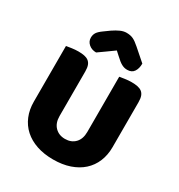

<svg xmlns="http://www.w3.org/2000/svg" viewBox="-200 -989 1065 1140"><g transform="rotate(30 332.0 -419.0)"><path d="M602 -224Q602 -170 583.5 -125.5Q565 -81 530 -49.5Q495 -18 445 -1Q395 16 332 16Q269 16 219 -1Q169 -18 134 -49.5Q99 -81 80.5 -125.5Q62 -170 62 -224V-606Q73 -608 97 -611.5Q121 -615 143 -615Q166 -615 183.5 -611.5Q201 -608 213 -599Q225 -590 231 -574Q237 -558 237 -532V-227Q237 -179 263.5 -152Q290 -125 332 -125Q375 -125 401 -152Q427 -179 427 -227V-606Q438 -608 462 -611.5Q486 -615 508 -615Q531 -615 548.5 -611.5Q566 -608 578 -599Q590 -590 596 -574Q602 -558 602 -532ZM337 -734Q306 -711 282 -694.5Q258 -678 236 -662Q206 -662 185.5 -679.5Q165 -697 165 -723Q165 -743 174.5 -758Q184 -773 211 -792L247 -818Q272 -835 293.5 -844.5Q315 -854 335 -854Q362 -854 381 -845Q400 -836 426 -813L507 -742Q507 -708 492.5 -686.5Q478 -665 447 -665Q437 -665 428.5 -667Q420 -669 410 -674Q400 -679 388 -688.5Q376 -698 360 -713Z"/></g></svg>

Font: Baloo
Style: Regular
Weight: 400
Designer: Sarang Kulkarni and Ek Type
Foundry: Ek Type
Version: Version 1.100;PS 1.000;hotconv 1.0.88;makeotf.lib2.5.647800;